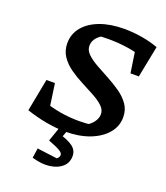

<svg xmlns="http://www.w3.org/2000/svg" viewBox="-161 -784 973 1126"><g transform="rotate(20 325.5 -220.5)"><path d="M53 -33 120 -116Q230 -75 353 -75Q397 -75 442 -81L395 -67Q426 -83 443.5 -107Q461 -131 461 -156Q461 -184 437.5 -206Q414 -228 376.5 -248.5Q339 -269 297 -290.5Q255 -312 217.5 -338.5Q180 -365 156.5 -400Q133 -435 133 -481Q133 -539 169 -582.5Q205 -626 269.5 -650Q334 -674 420 -674Q474 -674 528.5 -665Q583 -656 633 -638L585 -549Q534 -568 474 -577Q414 -586 353 -586Q330 -586 308.5 -585Q287 -584 266 -581L314 -589Q290 -577 275 -556.5Q260 -536 260 -511Q260 -483 284 -460Q308 -437 345.5 -416Q383 -395 425 -372.5Q467 -350 504.5 -324Q542 -298 566 -264Q590 -230 590 -184Q590 -127 552.5 -83Q515 -39 449.5 -14Q384 11 298 11Q244 11 181.5 0Q119 -11 53 -33ZM175 -26 53 -33 92 -236H145ZM542 -441 511 -646 633 -638 594 -441ZM172 220 181 159 306 175Q312 171 316.5 164Q321 157 321 149Q321 137 302 125Q283 113 228 92L264 32Q331 51 360 73.5Q389 96 389 131Q389 173 360 199Q331 225 282 231.5Q233 238 172 220ZM265 -15H315L276 92H228Z"/></g></svg>

Font: Piazzolla Thin
Style: Bold Italic
Weight: 700
Italic angle: -11.3°
Version: Version 2.005